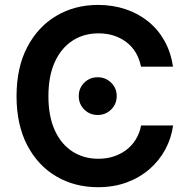

<svg xmlns="http://www.w3.org/2000/svg" viewBox="-20 -758 775 788"><path d="M382.3 10.3Q286.1 10.3 210.4 -34.4Q134.8 -79.1 91.3 -162.8Q47.9 -246.6 47.9 -363.3Q47.9 -480.5 91.6 -564.2Q135.3 -647.9 210.9 -692.9Q286.6 -737.8 382.3 -737.8Q442.4 -737.8 494.6 -720.5Q546.9 -703.1 587.6 -670.4Q628.4 -637.7 654.8 -590.8Q681.2 -543.9 689.9 -484.4H558.6Q552.2 -517.1 536.9 -542.5Q521.5 -567.9 498.3 -585.4Q475.1 -603 446.3 -612.1Q417.5 -621.1 384.3 -621.1Q323.2 -621.1 276.9 -590.6Q230.5 -560.1 204.6 -502.7Q178.7 -445.3 178.7 -363.3Q178.7 -280.8 204.8 -223.4Q231 -166 277.3 -136.2Q323.7 -106.4 383.8 -106.4Q417 -106.4 445.8 -115.7Q474.6 -125 497.8 -142.3Q521 -159.7 536.9 -185.1Q552.7 -210.4 559.1 -243.2H690.4Q683.1 -189.9 658 -143.8Q632.8 -97.7 592.5 -63Q552.2 -28.3 499.3 -9Q446.3 10.3 382.3 10.3ZM380.9 -286.1Q348.1 -286.1 325.7 -308.6Q303.2 -331.1 303.2 -363.8Q303.2 -396 325.7 -418.5Q348.1 -440.9 380.9 -440.9Q413.6 -440.9 436.3 -418.5Q459 -396 459 -363.8Q459 -331.1 436.3 -308.6Q413.6 -286.1 380.9 -286.1Z"/></svg>

Font: Inter 17pt SemiBold
Style: Regular
Weight: 600
Version: Version 4.001;git-66647c0bb